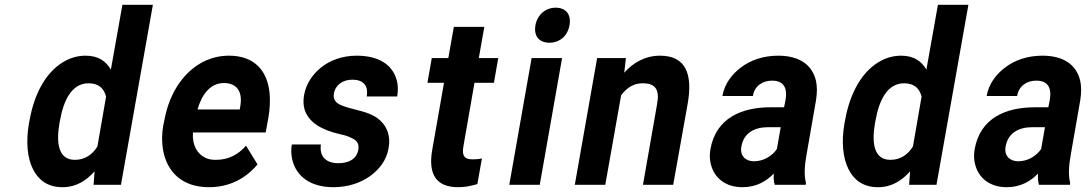

<svg xmlns="http://www.w3.org/2000/svg" viewBox="-20 -770 4539 800"><path d="M374 -56 370 0H484L617 -750H490L442 -480C422 -514 391 -538 337 -538C308 -538 280 -531 255 -518C177 -478 124 -387 103 -268L101 -258C87 -179 94 -112 117 -66C138 -23 176 10 240 10C298 10 340 -18 374 -56ZM422 -368 386 -160C366 -127 335 -104 292 -104C221 -104 214 -178 228 -258L230 -268C244 -348 277 -423 349 -423C392 -423 413 -401 422 -368Z M1053 -85 1005 -163C974 -127 933 -104 880 -104C863 -104 849 -106 837 -112C802 -128 780 -165 784 -218H1087L1098 -278C1105 -317 1106 -353 1103 -385C1093 -476 1040 -538 934 -538C900 -538 868 -531 838 -518C752 -479 686 -390 664 -265L660 -246C654 -211 654 -178 659 -147C675 -55 737 10 851 10C939 10 1006 -29 1053 -85ZM981 -326 979 -314H803C820 -373 854 -424 913 -424C968 -424 992 -387 981 -326Z M1390 -90C1341 -90 1310 -115 1317 -168H1196C1192 -147 1193 -125 1198 -104C1215 -34 1275 10 1369 10C1430 10 1483 -8 1523 -37C1557 -62 1590 -99 1599 -152C1604 -178 1602 -201 1596 -219C1583 -257 1555 -282 1516 -297C1486 -309 1439 -317 1408 -329C1387 -337 1366 -349 1371 -380C1378 -418 1410 -438 1448 -438C1493 -438 1516 -414 1508 -368H1635C1639 -393 1639 -415 1633 -436C1615 -502 1556 -538 1466 -538C1407 -538 1355 -519 1318 -489C1286 -463 1256 -425 1247 -374C1243 -351 1244 -331 1249 -314C1267 -257 1324 -229 1388 -213C1407 -209 1422 -205 1434 -200C1457 -190 1479 -180 1473 -146C1466 -106 1431 -90 1390 -90Z M1889 10C1920 10 1944 4 1969 -3L1988 -110C1977 -107 1963 -106 1949 -106C1914 -106 1904 -122 1911 -161L1957 -425H2038L2056 -528H1975L1998 -658H1871L1848 -528H1779L1761 -425H1830L1781 -146C1763 -43 1798 10 1889 10Z M2229 0 2322 -528H2195L2102 0ZM2269 -592C2311 -592 2345 -619 2353 -665C2361 -711 2337 -738 2295 -738C2254 -738 2219 -709 2211 -665C2203 -619 2227 -592 2269 -592Z M2657 -423C2711 -423 2729 -397 2718 -337L2659 0H2785L2845 -336C2867 -460 2839 -538 2730 -538C2668 -538 2617 -508 2581 -467L2588 -528H2468L2375 0H2502L2568 -373C2589 -401 2617 -423 2657 -423Z M3341 -128 3380 -352C3385 -383 3385 -410 3380 -433C3364 -501 3310 -538 3222 -538C3160 -538 3106 -519 3066 -488C3032 -462 2999 -423 2990 -370H3117C3124 -412 3157 -434 3197 -434C3245 -434 3262 -404 3253 -353L3247 -323H3191C3071 -323 2963 -279 2940 -148C2936 -125 2937 -104 2942 -85C2956 -30 3001 10 3074 10C3130 10 3173 -14 3204 -47C3203 -28 3204 -13 3208 0H3337L3338 -8C3330 -41 3332 -79 3341 -128ZM3069 -159C3079 -218 3126 -240 3180 -240H3233L3217 -149C3197 -120 3162 -98 3121 -98C3086 -98 3062 -122 3069 -159Z M3772 -56 3768 0H3882L4015 -750H3888L3840 -480C3820 -514 3789 -538 3735 -538C3706 -538 3678 -531 3653 -518C3575 -478 3522 -387 3501 -268L3499 -258C3485 -179 3492 -112 3515 -66C3536 -23 3574 10 3638 10C3696 10 3738 -18 3772 -56ZM3820 -368 3784 -160C3764 -127 3733 -104 3690 -104C3619 -104 3612 -178 3626 -258L3628 -268C3642 -348 3675 -423 3747 -423C3790 -423 3811 -401 3820 -368Z M4442 -128 4481 -352C4486 -383 4486 -410 4481 -433C4465 -501 4411 -538 4323 -538C4261 -538 4207 -519 4167 -488C4133 -462 4100 -423 4091 -370H4218C4225 -412 4258 -434 4298 -434C4346 -434 4363 -404 4354 -353L4348 -323H4292C4172 -323 4064 -279 4041 -148C4037 -125 4038 -104 4043 -85C4057 -30 4102 10 4175 10C4231 10 4274 -14 4305 -47C4304 -28 4305 -13 4309 0H4438L4439 -8C4431 -41 4433 -79 4442 -128ZM4170 -159C4180 -218 4227 -240 4281 -240H4334L4318 -149C4298 -120 4263 -98 4222 -98C4187 -98 4163 -122 4170 -159Z"/></svg>

Font: Asimov
Style: NarIt
Weight: 500
Designer: Google
Version: Version 2.000980; 2014